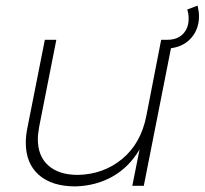

<svg xmlns="http://www.w3.org/2000/svg" viewBox="-20 -663 730 685"><path d="M690 -605Q690 -560 663 -528.5Q636 -497 590 -491L493 0H452L478 -130Q441 -67 382 -33.5Q323 0 249 2Q165 2 118.5 -39Q72 -80 72 -154Q72 -180 78 -208L140 -521H181L120 -212Q115 -185 115 -166Q115 -106 152.5 -72.5Q190 -39 258 -39Q350 -41 416.5 -96.5Q483 -152 502 -249L555 -521H576Q613 -521 633 -542Q653 -563 653 -596Q653 -615 648 -629L685 -643Q690 -621 690 -605Z"/></svg>

Font: Gontserrat ExtraLight
Style: Italic
Weight: 275
Italic angle: -11.3°
Designer: Julieta Ulanovsky
Foundry: Julieta Ulanovsky
Version: Version 6.001